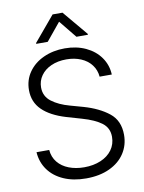

<svg xmlns="http://www.w3.org/2000/svg" viewBox="-99 -981 796 1061"><g transform="rotate(-10 299.0 -450.5)"><path d="M302.7 -655.3Q254.9 -655.3 217.5 -638.7Q180.2 -622.1 159.4 -592.5Q138.7 -563 138.7 -526.4Q138.7 -476.6 178 -446.8Q217.3 -417 278.3 -400.4L351.6 -379.9Q436.5 -355.5 490.7 -312.5Q544.9 -269.5 544.9 -189.5Q544.9 -131.8 515.1 -86.2Q485.4 -40.5 429.4 -14.4Q373.5 11.7 297.9 11.7Q226.1 11.7 171.9 -12.2Q117.7 -36.1 86.7 -79.1Q55.7 -122.1 51.8 -178.7H123Q126.5 -138.2 149.9 -109.4Q173.3 -80.6 211.9 -65.7Q250.5 -50.8 297.9 -50.8Q349.6 -50.8 390.6 -68.1Q431.6 -85.4 454.6 -117.2Q477.5 -148.9 477.5 -190.4Q477.5 -239.7 440.2 -268.3Q402.8 -296.9 331.1 -317.4L247.1 -341.8Q160.6 -367.7 115.5 -412.1Q70.3 -456.5 70.3 -523.4Q70.3 -580.1 101.1 -624Q131.8 -668 185.3 -692.4Q238.8 -716.8 304.7 -716.8Q370.1 -716.8 421.9 -692.6Q473.6 -668.5 503.7 -625.7Q533.7 -583 536.1 -529.3H467.8Q464.4 -567.4 442.6 -595.9Q420.9 -624.5 384.5 -639.9Q348.1 -655.3 302.7 -655.3ZM299.8 -867.2 218.8 -768.6H154.3V-773.4L271.5 -913.1H327.1L444.3 -773.4V-768.6H379.9Z"/></g></svg>

Font: Pretendard JP Light
Style: Regular
Weight: 300
Designer: Base glyphs from Inter by Rasmus Andersson; Hangeul glyphs from Noto Sans CJK(Source Han Sans) by Jang Soo-young and Kan
Foundry: Kil Hyung-jin
Version: Version 1.309